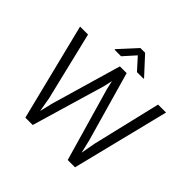

<svg xmlns="http://www.w3.org/2000/svg" viewBox="-216 -1112 1324 1324"><g transform="rotate(45 446.0 -450.0)"><path d="M270 -201.7 418 -710.9H483.9L628.9 -201.7L652.3 -103.5L671.4 -209L790.5 -710.9H868.2L691.4 0H620.1L465.8 -536.6L451.2 -600.6L437 -536.6L278.8 0H207L29.8 -710.9H107.4L228.5 -209L246.6 -104.5ZM474.6 -900.4 593.8 -771V-766.1H529.3L451.7 -852.1L374.5 -766.1H311V-772L428.7 -900.4Z"/></g></svg>

Font: Vazirmatn UI Light
Style: Regular
Weight: 300
Designer: Saber Rastikerdar
Foundry: Saber Rastikerdar
Version: Version 33.003